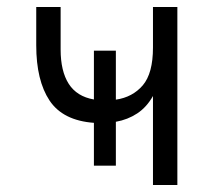

<svg xmlns="http://www.w3.org/2000/svg" viewBox="-20 -531 618 551"><path d="M249.5 -55.5V-178.5Q160.5 -185 122.2 -242.5Q84 -300 84 -401V-511H154V-388.5Q154 -327 177.2 -290.5Q200.5 -254 249.5 -245.5V-385.5H312.5V-245Q360.5 -252 389.8 -286.2Q419 -320.5 419 -394.5V-511H489V0H419V-255.5Q401 -223.5 373.8 -205.5Q346.5 -187.5 312.5 -181.5V-55.5Z"/></svg>

Font: Overpass Light
Style: Regular
Weight: 300
Designer: Delve Withrington, Dave Bailey, Thomas Jockin
Foundry: Delve Fonts LLC
Version: Version 4.000; ttfautohint (v1.8.3)